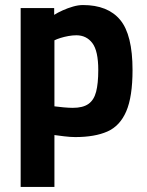

<svg xmlns="http://www.w3.org/2000/svg" viewBox="-20 -532 584 762"><path d="M62 210V-500H195V-473Q209 -482 229 -491Q249 -500 270 -506Q291 -512 309 -512Q408 -512 457 -453Q506 -394 506 -254Q506 -148 481 -90Q456 -32 406 -10Q356 12 279 12Q259 12 235 9Q211 6 196 4V210ZM269 -104Q309 -104 331 -119.5Q353 -135 361.5 -168Q370 -201 370 -254Q370 -330 346.5 -361Q323 -392 283 -392Q268 -392 251.5 -389Q235 -386 220.5 -381.5Q206 -377 196 -372V-110Q210 -108 232 -106Q254 -104 269 -104Z"/></svg>

Font: Titillium Web
Style: Bold
Weight: 700
Designer: Mohamed Gaber, Accademia di Belle Arti di Urbino
Foundry: Kief Type Foundry, Accademia di Belle Arti di Urbino
Version: Version 3.000